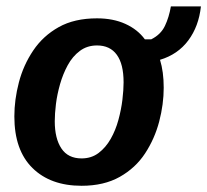

<svg xmlns="http://www.w3.org/2000/svg" viewBox="-20 -570 650 602"><path d="M235.8 12.5Q138.3 12.5 81.7 -43.3Q25 -99.2 25 -205Q25 -257.5 39.2 -311.7Q53.3 -365.8 84.2 -411.7Q115 -457.5 164.2 -485Q213.3 -512.5 284.2 -512.5Q335 -512.5 373.3 -495Q411.7 -477.5 434.2 -446.7H454.2Q484.2 -461.7 497.1 -488.8Q510 -515.8 515.8 -550H610Q603.3 -487.5 570.4 -443.3Q537.5 -399.2 481.7 -382.5Q493.3 -345 493.3 -295Q493.3 -243.3 479.2 -189.2Q465 -135 435 -89.2Q405 -43.3 355.4 -15.4Q305.8 12.5 235.8 12.5ZM235.8 -73.3Q266.7 -73.3 289.2 -90.4Q311.7 -107.5 327.1 -134.6Q342.5 -161.7 351.2 -193.8Q360 -225.8 363.8 -257.1Q367.5 -288.3 367.5 -311.7Q367.5 -369.2 346.2 -398.3Q325 -427.5 284.2 -427.5Q253.3 -427.5 230.4 -410.4Q207.5 -393.3 192.5 -365.8Q177.5 -338.3 168.3 -306.2Q159.2 -274.2 155.4 -243.8Q151.7 -213.3 151.7 -190Q151.7 -135.8 172.5 -104.6Q193.3 -73.3 235.8 -73.3Z"/></svg>

Font: Familjen Grotesk SemiBold
Style: Italic
Weight: 600
Italic angle: -9.46201°
Designer: Anders Wikstroem, Jonas Baeckman, Matilda Gysing, Kristian Moeller
Foundry: Familjen STHLM AB
Version: Version 2.002